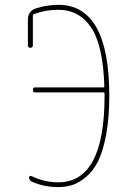

<svg xmlns="http://www.w3.org/2000/svg" viewBox="-20 -760 540 790"><path d="M94.7 -573.2V-677.7Q94.7 -714.8 127.9 -725.6Q169.9 -739.3 219.7 -740.2Q429.7 -740.2 429.7 -365.2Q429.7 -276.4 417 -207.5Q404.3 -138.7 384.3 -98.1Q364.3 -57.6 335 -32.7Q305.7 -7.8 278.3 1Q251 9.8 219.7 9.8Q161.1 9.8 110.4 -12.7Q100.6 -17.6 99.6 -29.3Q99.6 -39.1 110.4 -35.2Q163.1 -9.8 219.7 -9.8Q410.2 -9.8 410.2 -365.2V-374Q410.2 -379.9 405.3 -379.9H125Q115.2 -379.9 115.2 -390.1Q115.2 -400.4 125 -400.4H405.3Q409.2 -400.4 409.2 -405.3Q404.3 -572.3 355.5 -646Q306.6 -719.7 219.7 -719.7Q166 -719.7 120.1 -702.1Q115.2 -700.2 115.2 -695.3V-573.2Q115.2 -563.5 105 -563.5Q94.7 -563.5 94.7 -573.2Z"/></svg>

Font: Rounded Mgen+ 1mn thin
Style: Regular
Weight: 100
Designer: [Source Han Sans]
Ryoko NISHIZUKA  (kana & ideographs); Paul D. Hunt (Latin, Greek & Cyrillic); Wenlong ZHANG  (bopomofo
Version: Version 1.059.20150602